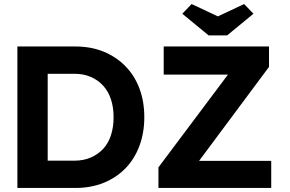

<svg xmlns="http://www.w3.org/2000/svg" viewBox="-20 -930 1435 950"><path d="M66 0V-700H353Q430 -700 492.5 -674.5Q555 -649 600.5 -602.5Q646 -556 670 -492Q694 -428 694 -350Q694 -273 670 -208.5Q646 -144 601 -97.5Q556 -51 493 -25.5Q430 0 353 0ZM216 -109 200 -135H348Q393 -135 429 -150.5Q465 -166 490.5 -193.5Q516 -221 529 -261Q542 -301 542 -350Q542 -399 529 -438.5Q516 -478 490.5 -506Q465 -534 429 -549.5Q393 -565 348 -565H197L216 -589ZM764 0V-102L1108 -561H790V-700H1311V-599L965 -134H1322V0ZM1012 -755 882 -862 928 -910 1058 -849 1188 -910 1234 -862 1104 -755Z"/></svg>

Font: Our Lexend SemiBold
Style: Regular
Weight: 600
Designer: Bonnie Shaver-Troup, Thomas Jockin
Foundry: Lexend
Version: Version 1.007